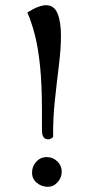

<svg xmlns="http://www.w3.org/2000/svg" viewBox="-20 -704 360 737"><path d="M184 -178Q170 -165 155.5 -171Q141 -177 141 -204V-280Q141 -382 133.5 -453Q126 -524 113 -573Q100 -622 85 -656Q129 -684 157 -684Q188 -684 201 -652Q214 -620 214 -567Q214 -517 206 -452.5Q198 -388 190.5 -317.5Q183 -247 184 -178ZM160 -101Q183 -101 200 -84.5Q217 -68 217 -45Q217 -23 201.5 -5Q186 13 163 13Q140 13 121.5 -2Q103 -17 103 -42Q103 -65 119 -83Q135 -101 160 -101Z"/></svg>

Font: Sedan
Style: Regular
Weight: 400
Designer: Sebastian Salazar
Foundry: Sebastian Salazar
Version: Version 1.100; ttfautohint (v1.8.4.7-5d5b)